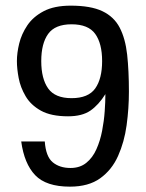

<svg xmlns="http://www.w3.org/2000/svg" viewBox="-20 -660 526 693"><path d="M348.6 -439.5Q348.6 -376 323.7 -340.8Q298.8 -305.7 238.3 -305.7Q178.7 -305.7 153.8 -340.8Q128.9 -376 128.9 -439.5Q128.9 -502.9 153.8 -537.6Q178.7 -572.3 238.3 -572.3Q298.8 -572.3 323.7 -537.6Q348.6 -502.9 348.6 -439.5ZM445.3 -329.1Q445.3 -404.3 439 -462.4Q432.6 -520.5 412.1 -560.1Q391.6 -599.6 349.6 -619.6Q307.6 -639.6 235.4 -639.6Q175.8 -639.6 137.7 -619.6Q99.6 -599.6 78.6 -568.4Q57.6 -537.1 49.3 -502.9Q41 -468.8 41 -439.5Q41 -412.1 47.4 -378.4Q53.7 -344.7 72.3 -313Q90.8 -281.2 127.4 -260.7Q164.1 -240.2 225.6 -240.2Q276.4 -240.2 306.2 -260.7Q335.9 -281.2 360.4 -320.3Q360.4 -293 357.9 -258.3Q355.5 -223.6 348.6 -188Q341.8 -152.3 328.1 -121.6Q314.5 -90.8 291.5 -72.3Q268.6 -53.7 234.4 -53.7Q195.3 -53.7 170.4 -74.2Q145.5 -94.7 141.6 -149.4H56.6Q67.4 -69.3 106.9 -27.8Q146.5 13.7 232.4 13.7Q299.8 13.7 341.8 -16.6Q383.8 -46.9 406.2 -97.2Q428.7 -147.5 437 -208Q445.3 -268.6 445.3 -329.1Z"/></svg>

Font: Namkio Khamti
Style: Regular
Weight: 400
Designer: Debbi Hosken
Foundry: SIL International
Version: Version 3.917